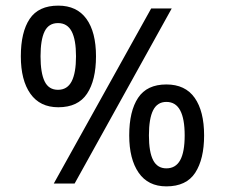

<svg xmlns="http://www.w3.org/2000/svg" viewBox="-20 -652 799 682"><path d="M517 -622H590L245 0H171ZM187 -271Q122 -271 88 -319Q54 -367 54 -452Q54 -538 85.5 -585Q117 -632 187 -632Q253 -632 287 -585Q321 -538 321 -452Q321 -367 289 -319Q257 -271 187 -271ZM186 -333Q219 -333 234.5 -363Q250 -393 250 -452Q250 -511 234.5 -540.5Q219 -570 186 -570Q153 -570 138.5 -540.5Q124 -511 124 -452Q124 -393 138.5 -363Q153 -333 186 -333ZM571 10Q506 10 472.5 -38.5Q439 -87 439 -171Q439 -257 470.5 -304.5Q502 -352 571 -352Q638 -352 671.5 -304.5Q705 -257 705 -171Q705 -87 673.5 -38.5Q642 10 571 10ZM571 -54Q604 -54 620 -83Q636 -112 636 -171Q636 -230 620 -260Q604 -290 571 -290Q539 -290 524 -260.5Q509 -231 509 -171Q509 -112 524 -83Q539 -54 571 -54Z"/></svg>

Font: Noto Sans Devanagari SemiCondensed
Style: Regular
Weight: 400
Width: 4
Designer: Jelle Bosma - Monotype Design Team
Foundry: Monotype Imaging Inc.
Version: Version 2.006